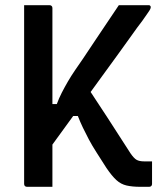

<svg xmlns="http://www.w3.org/2000/svg" viewBox="-20 -720 640 740"><path d="M304 -404Q349 -336 394 -267Q439 -198 483 -129Q496 -110 506.5 -104Q517 -98 536 -98Q544 -98 548.5 -98Q553 -98 558 -98H566Q566 -86 566 -72Q566 -58 566 -45.5Q566 -33 566 -23.5Q566 -14 566 -11Q566 -6 563 -3Q560 0 555 0Q551 0 546 0Q541 0 535 0Q529 0 521 0Q490 0 468 -5Q446 -10 428.5 -26Q411 -42 390 -73Q369 -106 352 -132.5Q335 -159 322.5 -182.5Q310 -206 299.5 -228Q289 -250 280 -273H236ZM553 -700Q556 -700 557.5 -699Q559 -698 560 -696.5Q561 -695 561 -693Q561 -690 559.5 -686Q558 -682 551 -672Q544 -662 528 -639Q510 -616 486.5 -582.5Q463 -549 434 -509.5Q405 -470 372.5 -425Q340 -380 305 -332Q270 -284 234.5 -235Q199 -186 164 -138V-319H199Q207 -341 218 -362.5Q229 -384 241.5 -405.5Q254 -427 269 -449Q284 -471 300 -494Q321 -526 345 -561.5Q369 -597 393 -633Q417 -669 438 -700ZM73 -700Q99 -700 122.5 -700Q146 -700 171 -700Q176 -700 179 -697Q182 -694 182 -689Q182 -603 182 -517Q182 -431 182 -344.5Q182 -258 182 -172Q182 -86 182 0Q157 0 133.5 0Q110 0 84 0Q79 0 76 -3Q73 -6 73 -11Q73 -108 73 -206Q73 -304 73 -401.5Q73 -499 73 -597Q73 -623 73 -648.5Q73 -674 73 -700Z"/></svg>

Font: Recursive Monospace Medium
Style: Regular
Weight: 500
Version: Version 1.047